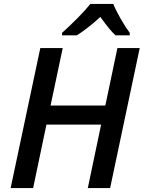

<svg xmlns="http://www.w3.org/2000/svg" viewBox="-20 -959 732 979"><path d="M185.5 -713.9H299.8L237.8 -420.9H517.1L578.6 -713.9H692.4L541.5 0H427.7L495.6 -323.7H216.8L148.9 0H34.2ZM440.9 -939H557.6Q569.8 -908.2 594.7 -864.5Q619.6 -820.8 641.6 -791.5V-778.8H569.3Q542 -802.2 491.7 -872.6Q462.4 -845.7 430.4 -820.6Q398.4 -795.4 372.1 -778.8H296.4V-791.5Q332 -822.8 376 -867.4Q419.9 -912.1 440.9 -939Z"/></svg>

Font: Viking Open Sans Light
Style: Bold Italic
Weight: 600
Italic angle: -12°
Foundry: Ascender Corporation
Version: Version 2.000